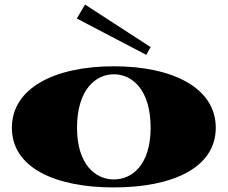

<svg xmlns="http://www.w3.org/2000/svg" viewBox="-20 -805 996 840"><path d="M478 15C733 15 924 -70 924 -246C924 -422 733 -515 478 -515C223 -515 32 -422 32 -246C32 -70 223 15 478 15ZM478 -20C398 -20 317 -85 317 -246C317 -412 398 -480 478 -480C559 -480 639 -412 639 -246C639 -85 559 -20 478 -20ZM316 -724 620 -565 639 -599 352 -785Z"/></svg>

Font: Sprat Extended Black
Style: Regular
Weight: 900
Width: 9
Designer: Ethan Nakache
Foundry: Collletttivo
Version: Version 2.000;Glyphs 3.2 (3217)